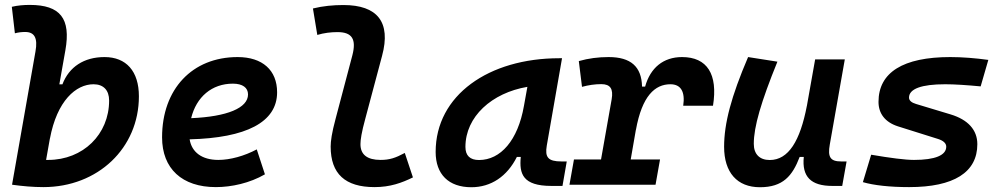

<svg xmlns="http://www.w3.org/2000/svg" viewBox="-20 -763 4142 793"><path d="M159.2 9.8C384.3 9.8 553.7 -151.4 553.7 -365.2C553.7 -468.8 501.5 -527.3 411.6 -527.3C327.1 -527.3 265.1 -486.8 237.8 -414.6H225.1L250 -555.2C273.4 -686.5 229 -742.7 103 -742.7C78.1 -742.7 53.2 -740.7 28.8 -734.9L41.5 -625.5C55.7 -629.4 69.8 -630.9 84 -630.9C122.1 -630.9 136.7 -606.4 126.5 -550.3L29.8 -0.5H30.3V0C73.7 5.9 115.7 9.8 159.2 9.8ZM186.5 -193.4 186 -189.5C215.3 -347.7 294.4 -415 366.2 -415C407.2 -415 430.7 -390.6 430.7 -347.7C430.7 -208 322.8 -102.5 179.2 -102.5C176.3 -102.5 173.3 -102.5 170.4 -102.5Z M881.8 -102.5C814.5 -102.5 772 -133.8 763.2 -187.5C996.1 -193.4 1124.5 -257.8 1124.5 -381.8C1124.5 -473.1 1064 -527.3 961.4 -527.3C773.9 -527.3 649.4 -395 649.4 -195.8C649.4 -66.4 731.9 9.8 871.6 9.8C936.5 9.8 1011.7 -6.8 1074.2 -43L1040.5 -146C989.3 -118.7 930.7 -102.5 881.8 -102.5ZM769.5 -274.9C791 -362.8 855 -417.5 941.9 -417.5C981.9 -417.5 1004.4 -400.9 1004.4 -373C1004.4 -316.9 918 -281.2 769.5 -274.9Z M1526.9 9.8C1591.8 9.8 1639.6 -7.8 1685.5 -30.3L1651.9 -131.3C1612.8 -110.4 1588.9 -102.5 1551.8 -102.5C1496.6 -102.5 1468.3 -124.5 1468.8 -168.5C1468.8 -185.1 1473.1 -215.8 1488.8 -272.9L1558.1 -532.7C1595.7 -671.9 1538.6 -742.2 1398.4 -742.2C1356.4 -742.2 1314 -738.3 1272.5 -728L1290.5 -618.7C1317.9 -627 1346.7 -630.4 1374 -630.4C1435.1 -630.4 1452.1 -600.1 1435.5 -535.2L1366.2 -272.9C1350.1 -213.4 1345.7 -179.7 1345.7 -157.7C1345.7 -44.9 1405.8 9.8 1526.9 9.8Z M1926.8 10.3C2008.3 10.3 2074.7 -34.7 2114.7 -114.7H2130.9C2124 -44.9 2139.2 4.9 2257.3 4.9H2303.2L2320.8 -96.2H2298.8C2243.7 -96.2 2230 -113.3 2238.3 -161.6L2301.3 -522.5H2290C1999 -522.5 1779.3 -370.1 1779.3 -135.3C1779.3 -43 1833 10.3 1926.8 10.3ZM1958.5 -102.1C1921.4 -102.1 1902.3 -120.1 1902.3 -156.2C1902.3 -281.2 2011.2 -379.4 2158.2 -404.3L2144 -325.7C2119.1 -183.1 2047.4 -102.1 1958.5 -102.1Z M2332 0H2687.5L2706.1 -104.5H2585L2606.4 -227.5V-226.1C2631.8 -367.7 2685.5 -415 2749 -415C2792 -415 2810.5 -384.3 2801.8 -326.2H2924.8C2945.8 -456.5 2900.9 -527.3 2796.9 -527.3C2719.7 -527.3 2666 -482.9 2644.5 -405.3H2631.8C2629.9 -487.8 2585.4 -527.3 2493.7 -527.3C2450.7 -527.3 2410.2 -522 2370.6 -510.7L2383.8 -404.3C2410.6 -411.6 2437 -415.5 2463.4 -415.5C2501 -415.5 2513.7 -396 2506.3 -353L2462.4 -104.5H2350.6Z M3118.7 10.3C3213.9 10.3 3252.9 -36.6 3282.7 -114.7H3299.8C3291.5 -33.2 3329.1 4.9 3417.5 4.9H3458.5L3476.6 -96.2H3454.1C3409.7 -96.2 3397.9 -113.8 3407.2 -166L3469.2 -517.6H3346.7L3312.5 -325.2V-325.7C3284.7 -181.2 3236.8 -102.1 3159.2 -102.1C3117.2 -102.1 3093.3 -126.5 3093.3 -168.9C3093.3 -239.7 3123 -341.3 3190.9 -508.3L3069.8 -527.3C3000 -364.3 2970.7 -253.4 2970.7 -156.7C2970.7 -50.8 3024.4 10.3 3118.7 10.3Z M3734.9 9.8C3919.9 9.8 4016.6 -51.3 4016.6 -167.5C4016.6 -226.1 3978.5 -268.6 3906.2 -290.5L3763.7 -333.5C3745.1 -338.9 3734.4 -347.7 3734.4 -359.9C3734.4 -396 3785.6 -415 3883.8 -415C3922.4 -415 3973.1 -411.6 4030.3 -406.2L4062 -515.6C4008.8 -522.9 3954.6 -527.3 3904.8 -527.3C3710 -527.3 3608.4 -463.9 3608.4 -342.3C3608.4 -294.4 3635.3 -258.3 3688.5 -241.2L3854.5 -189C3876 -182.1 3888.2 -171.4 3888.2 -157.2C3888.2 -121.6 3842.3 -102.5 3754.9 -102.5C3718.8 -102.5 3657.7 -110.4 3578.1 -124L3543.9 -10.7C3588.9 2.4 3654.8 9.8 3734.9 9.8Z"/></svg>

Font: Cascadia Mono SemiBold
Style: Italic
Weight: 600
Italic angle: -10°
Monospace: yes
Designer: Aaron Bell
Foundry: Saja Typeworks
Version: Version 2404.023